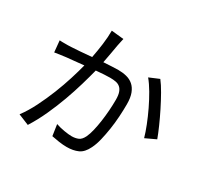

<svg xmlns="http://www.w3.org/2000/svg" viewBox="-157 -966 1271 1205"><g transform="rotate(30 478.0 -364.0)"><path d="M420 -743Q417 -730 414 -715.5Q411 -701 408 -687Q404 -667 398 -629.5Q392 -592 384 -554Q417 -556 445 -557.5Q473 -559 490 -559Q522 -559 550 -552Q578 -545 599 -527Q620 -509 632 -478Q644 -447 644 -399Q644 -357 641 -309.5Q638 -262 631 -216Q624 -170 614 -128.5Q604 -87 589 -57Q566 -9 531.5 6.5Q497 22 450 22Q424 22 393 17.5Q362 13 339 8L327 -73Q356 -63 389.5 -57.5Q423 -52 443 -52Q469 -52 490 -60.5Q511 -69 526 -100Q537 -124 545 -158Q553 -192 558.5 -230.5Q564 -269 567 -310Q570 -351 570 -390Q570 -422 563 -442Q556 -462 543 -473Q530 -484 511.5 -487.5Q493 -491 470 -491Q453 -491 426.5 -489.5Q400 -488 369 -485Q356 -434 337.5 -370.5Q319 -307 294.5 -239.5Q270 -172 239 -104Q208 -36 170 24L92 -8Q128 -56 159 -118Q190 -180 215.5 -244Q241 -308 260 -369Q279 -430 291 -477Q254 -473 222 -470Q190 -467 171 -465Q154 -463 129.5 -459.5Q105 -456 86 -453L78 -536Q88 -535 96.5 -535Q105 -535 114 -535Q126 -535 138 -535Q150 -535 163 -536Q186 -537 225 -540Q264 -543 307 -547Q317 -598 324 -651Q331 -704 331 -752ZM746 -642Q768 -614 793 -570Q818 -526 842 -478Q866 -430 886.5 -383.5Q907 -337 919 -304L844 -269Q834 -305 815.5 -352Q797 -399 774 -447Q751 -495 725.5 -538.5Q700 -582 675 -612Z"/></g></svg>

Font: Kinto Sans
Style: Regular
Weight: 400
Designer: Authors: Ryoko NISHIZUKA  (kana & ideographs); Paul D. Hunt (Latin, Greek & Cyrillic); Wenlong ZHANG  (bopomofo); Sandol
Foundry: Adobe Systems Incorporated, ookami Inc.
Version: Version 0.001